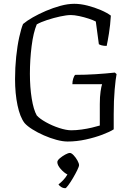

<svg xmlns="http://www.w3.org/2000/svg" viewBox="-20 -743 704 1008"><path d="M335 0Q309 0 276 -9Q243 -18 210 -32.5Q177 -47 150 -64Q123 -81 109 -97Q85 -128 72 -190Q59 -252 59 -328Q59 -388 65 -445.5Q71 -503 81 -548Q91 -593 101 -617Q121 -634 152.5 -652Q184 -670 221.5 -686Q259 -702 297.5 -712.5Q336 -723 370 -723Q403 -723 440 -713.5Q477 -704 509.5 -690Q542 -676 562 -661Q559 -611 552 -567.5Q545 -524 540 -502Q524 -502 513.5 -505Q503 -508 499 -511L483 -630Q470 -637 446 -645Q422 -653 396 -658.5Q370 -664 352 -664Q330 -664 295.5 -656.5Q261 -649 227.5 -638Q194 -627 173 -615Q155 -572 146 -501Q137 -430 137 -356Q137 -285 146.5 -226Q156 -167 173 -137Q188 -120 221 -101.5Q254 -83 291 -71Q328 -59 354 -59Q380 -59 408.5 -63Q437 -67 462.5 -73Q488 -79 504 -84V-197Q504 -235 508 -262.5Q512 -290 516 -301H360Q360 -317 364.5 -330.5Q369 -344 374 -350Q428 -350 483 -353.5Q538 -357 583 -362L592 -354Q587 -329 582 -272.5Q577 -216 577 -143V-64Q557 -51 517.5 -36Q478 -21 430 -10.5Q382 0 335 0ZM323 245Q311 245 301 238.5Q291 232 287 225Q298 217 311.5 203Q325 189 334 173Q316 164 298.5 144Q281 124 281 108Q281 99 294 88Q307 77 322.5 68.5Q338 60 347 60Q355 60 366.5 72Q378 84 386.5 99.5Q395 115 395 124Q395 131 385.5 150.5Q376 170 363 192Q350 214 338.5 229.5Q327 245 323 245Z"/></svg>

Font: Texturina 72pt Light
Style: Regular
Weight: 300
Designer: Guillermo Torres Carreño
Foundry: Omnibus-Type
Version: Version 1.002; ttfautohint (v1.8.3)